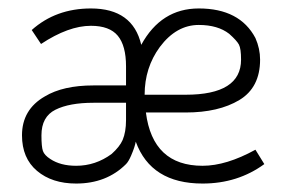

<svg xmlns="http://www.w3.org/2000/svg" viewBox="-20 -426 700 454"><path d="M195 -365Q142 -365 77 -322L55 -355Q112 -406 195 -406Q294 -406 314 -320Q361 -406 450 -406Q547 -406 584 -336Q595 -311 595 -285Q595 -219 546 -189.5Q497 -160 419 -160H325Q341 -34 459 -34Q515 -34 584 -72L605 -38Q542 8 459 8Q337 8 301 -91Q299 -79 290 -58Q284 -44 278 -38Q232 8 160 8Q103 8 67.5 -22Q32 -52 32 -106Q32 -167 86 -198Q129 -224 201 -224H278V-269Q278 -318 258.5 -341.5Q239 -365 195 -365ZM419 -202Q550 -202 550 -285Q550 -311 545 -320.5Q540 -330 522 -346Q495 -367 450 -367Q397 -367 358 -315Q322 -266 322 -202ZM278 -183H201Q144 -183 111 -166.5Q78 -150 78 -106Q78 -79 81.5 -69Q85 -59 99 -50Q123 -34 160 -34Q206 -34 244 -62Q263 -79 270 -95Q278 -114 278 -142Z"/></svg>

Font: Bhavuka
Style: Regular
Weight: 400
Version: 2.94.0; ttfautohint (v1.2) -l 7 -r 28 -G 50 -x 13 -D deva -f